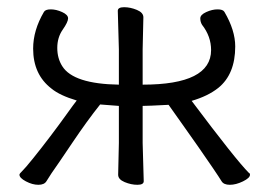

<svg xmlns="http://www.w3.org/2000/svg" viewBox="-20 -503 749 533"><path d="M308 -18 310 -106V-209L258 -213Q222 -168 180 -105.5Q138 -43 123 -22L109 0Q103 10 86.5 10Q70 10 52 0.5Q34 -9 34 -18Q34 -21 41.5 -28Q49 -35 72 -63.5Q95 -92 120 -125Q145 -158 165 -186Q185 -214 193 -224Q146 -238 123 -257Q72 -296 72 -368Q72 -419 102 -470Q106 -477 121 -477Q136 -477 152.5 -469.5Q169 -462 169 -452Q169 -442 154 -420.5Q139 -399 139 -370Q139 -341 153 -319Q184 -270 310 -268V-366L307 -473Q307 -483 324.5 -483Q342 -483 360 -475.5Q378 -468 378 -455L376 -366V-268Q566 -268 566 -364Q566 -402 541 -434Q536 -442 536 -452Q536 -462 552.5 -469.5Q569 -477 584 -477Q599 -477 603 -470Q633 -419 633 -374Q633 -297 586 -259Q557 -236 512 -223Q635 -59 671 -23Q674 -22 674 -18Q674 -9 654.5 0.5Q635 10 618 10Q601 10 595 0Q589 -10 571 -36.5Q553 -63 530 -96Q507 -129 484.5 -160.5Q462 -192 448 -212Q391 -209 376 -209V-106L379 0Q379 10 361.5 10Q344 10 326 2.5Q308 -5 308 -18Z"/></svg>

Font: LXGW WenKai
Style: Regular
Weight: 400
Designer: LXGW / Fontworks Inc.
Foundry: LXGW / Fontworks Inc.
Version: Version 1.520; June 14, 2025